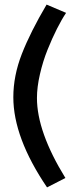

<svg xmlns="http://www.w3.org/2000/svg" viewBox="-20 -770 336 837"><path d="M183.1 -750 268.1 -713.9Q249 -685.5 228.3 -644.5Q207.5 -603.5 187.3 -553.2Q167 -502.9 154.1 -446.5Q141.1 -390.1 141.1 -342.8Q141.1 -195.3 265.1 5.9L185.1 46.9Q38.1 -169.9 38.1 -346.2Q38.1 -439.9 75.4 -535.4Q112.8 -630.9 183.1 -750Z"/></svg>

Font: Rawline SemiBold
Style: Regular
Weight: 600
Designer: Matt McInerney, Pablo Impallari, Rodrigo Fuenzalida
Foundry: Matt McInerney, Pablo Impallari, Rodrigo Fuenzalida
Version: Version 4.020;PS 004.020;hotconv 1.0.88;makeotf.lib2.5.64775